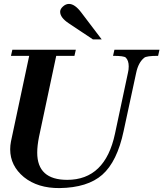

<svg xmlns="http://www.w3.org/2000/svg" viewBox="-20 -944 834 980"><path d="M794 -690 787 -659Q727 -659 716 -649Q686 -625 675 -572L611 -275Q578 -119 502 -52Q427 14 284 16Q173 17 102 -40Q32 -98 32 -182Q32 -192 33 -202Q34 -212 36 -222L129 -659H36L43 -690H367L360 -659H267L179 -245Q170 -200 170 -165Q170 -26 323 -26Q517 -26 567 -262L633 -572Q637 -588 637 -605Q637 -635 622 -650Q613 -659 557 -659L564 -690ZM499 -743H454L331 -825Q287 -854 287 -884Q287 -898 301.5 -911Q316 -924 332 -924Q362 -924 395 -880Z"/></svg>

Font: GFS Didot
Style: Bold Italic
Weight: 700
Italic angle: -12°
Designer: Designed by Takis Katsoulidis and George D. Matthiopoulos.
Foundry: Designed by Takis Katsoulidis and George D. Matthiopoulos.
Version: Version 1.0